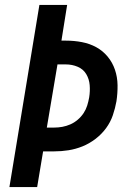

<svg xmlns="http://www.w3.org/2000/svg" viewBox="-20 -755 540 775"><path d="M18 0 139 -735H251L228 -591H246Q279 -591 310.5 -585Q342 -579 368.5 -564.5Q395 -550 414.5 -526.5Q434 -503 444 -473.5Q454 -444 454.5 -411.5Q455 -379 450 -346Q445 -318 435.5 -290Q426 -262 408 -237.5Q390 -213 365 -194Q340 -175 312.5 -164Q285 -153 256.5 -148.5Q228 -144 199 -144H154L130 0ZM169 -240H198Q215 -240 231.5 -243Q248 -246 264 -253Q280 -260 294 -272Q308 -284 317.5 -298.5Q327 -313 332 -329Q337 -345 340 -362Q344 -387 342 -411.5Q340 -436 328 -456Q316 -476 293.5 -485.5Q271 -495 246 -495H212Z"/></svg>

Font: Iosevka
Style: Bold Italic
Weight: 700
Italic angle: -9°
Monospace: yes
Designer: Belleve Invis
Foundry: Belleve Invis
Version: Version 32.5.0; ttfautohint (v1.8.4)